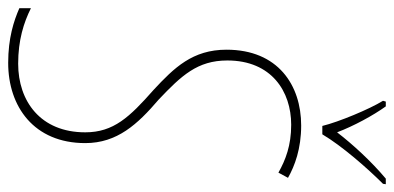

<svg xmlns="http://www.w3.org/2000/svg" viewBox="-288 -704 986 481"><g transform="rotate(90 205.5 -463.0)"><path d="M280 -777H301C330 -826 386 -890 425 -929L426 -936H412C368 -899 326 -853 296 -814C280 -856 254 -904 231 -936H219L217 -929C238 -895 270 -818 280 -777ZM122 10C232 10 323 -55 323 -183C323 -263 276 -314 214 -367C154 -424 116 -464 116 -539C116 -650 194 -699 277 -699C329 -699 365 -685 397 -667L410 -691C380 -708 337 -724 279 -724C178 -724 89 -666 89 -537C89 -452 134 -406 190 -354C258 -294 296 -254 296 -183C296 -71 218 -15 124 -15C65 -15 21 -29 -15 -47V-18C17 -4 60 10 122 10Z"/></g></svg>

Font: Noto Sans Condensed Thin
Style: Italic
Weight: 100
Width: 3
Italic angle: -12°
Designer: Monotype Design Team
Foundry: Monotype Imaging Inc.
Version: Version 2.013